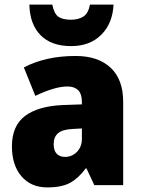

<svg xmlns="http://www.w3.org/2000/svg" viewBox="-20 -807 616 837"><path d="M310 -563Q407 -563 462 -512Q517 -461 517 -363V0H391L357 -73H354Q322 -30 285.5 -10Q249 10 186 10Q115 10 73.5 -38.5Q32 -87 32 -169Q32 -258 88.5 -301Q145 -344 252 -349L337 -352V-362Q337 -398 320.5 -414Q304 -430 275 -430Q245 -430 209 -419Q173 -408 134 -389L84 -513Q129 -537 185.5 -550Q242 -563 310 -563ZM299 -245Q253 -243 233.5 -226.5Q214 -210 214 -179Q214 -150 227.5 -136.5Q241 -123 263 -123Q294 -123 315.5 -145Q337 -167 337 -202V-247ZM475 -787Q471 -705 421.5 -655.5Q372 -606 290 -606Q204 -606 157 -653.5Q110 -701 108 -787H208Q216 -747 234.5 -734Q253 -721 290 -721Q321 -721 343 -734.5Q365 -748 372 -787Z"/></svg>

Font: Noto Sans Lao UI SemCond Blk
Style: Regular
Weight: 900
Width: 4
Designer: Monotype Design Team
Foundry: Monotype Imaging Inc.
Version: Version 2.000; ttfautohint (v1.8.4.7-5d5b)